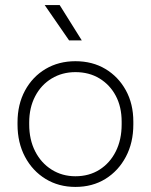

<svg xmlns="http://www.w3.org/2000/svg" viewBox="-20 -726 594 756"><path d="M277 10Q211 10 159.5 -21.5Q108 -53 78.5 -108.5Q49 -164 49 -236V-244Q49 -315 78.5 -369.5Q108 -424 159.5 -454.5Q211 -485 277 -485Q344 -485 395 -454.5Q446 -424 475.5 -370.5Q505 -317 505 -247V-236Q505 -164 475.5 -108.5Q446 -53 395 -21.5Q344 10 277 10ZM277 -32Q331 -32 372 -58Q413 -84 436 -130Q459 -176 459 -236V-247Q459 -305 436 -348.5Q413 -392 372 -417Q331 -442 277 -442Q225 -442 183.5 -417Q142 -392 118.5 -347Q95 -302 95 -244V-236Q95 -176 118.5 -130Q142 -84 183.5 -58Q225 -32 277 -32ZM252 -567 156 -706H215L302 -567Z"/></svg>

Font: SUSE ExtraLight
Style: Regular
Weight: 250
Designer: Rene Bieder
Foundry: SUSE
Version: Version 1.000